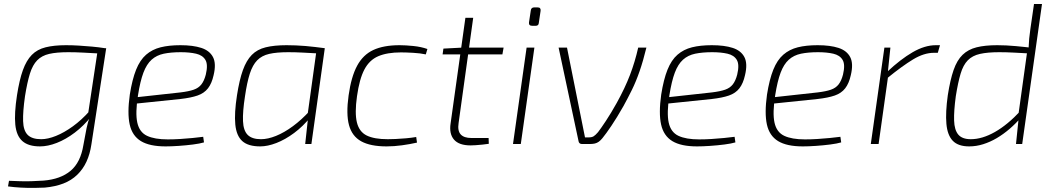

<svg xmlns="http://www.w3.org/2000/svg" viewBox="-20 -720 5261 960"><path d="M470 -479H511L437 2Q430 50 412.5 88Q395 126 366 154Q337 182 297 197.5Q257 213 204 218Q185 219 152 219.5Q119 220 83.5 218Q48 216 20 212L25 184Q52 185 80 186Q108 187 137.5 186Q167 185 198 183Q283 176 333 134Q383 92 397 5Q406 -46 413 -80Q420 -114 429 -133L419 -141ZM310 -494Q342 -494 374.5 -492Q407 -490 440 -487Q473 -484 505 -479L487 -452Q433 -455 395 -457Q357 -459 321 -459Q263 -459 226 -450.5Q189 -442 166 -418.5Q143 -395 129.5 -351.5Q116 -308 105 -239Q94 -162 95.5 -114.5Q97 -67 118.5 -45.5Q140 -24 186 -24Q219 -24 260 -40.5Q301 -57 344.5 -88.5Q388 -120 429 -166L437 -139Q399 -91 354 -57Q309 -23 264 -5.5Q219 12 180 12Q122 12 92 -14.5Q62 -41 56.5 -97Q51 -153 65 -244Q77 -321 94.5 -369.5Q112 -418 139 -445.5Q166 -473 208 -483.5Q250 -494 310 -494Z M882 -494Q945 -494 986.5 -480.5Q1028 -467 1045 -434.5Q1062 -402 1048 -344Q1039 -303 1020 -278.5Q1001 -254 968 -242.5Q935 -231 882 -225L641 -200L646 -232L883 -258Q924 -263 948.5 -271.5Q973 -280 987 -298Q1001 -316 1009 -347Q1021 -397 1007 -420.5Q993 -444 960.5 -451.5Q928 -459 884 -459Q835 -459 799 -451.5Q763 -444 738 -421.5Q713 -399 697 -356.5Q681 -314 670 -244Q656 -155 666.5 -107Q677 -59 715 -41Q753 -23 819 -23Q848 -23 880.5 -25Q913 -27 943 -30Q973 -33 996 -36L1000 -8Q980 -2 945 2.5Q910 7 873 9.5Q836 12 808 12Q728 12 684.5 -14.5Q641 -41 628.5 -97.5Q616 -154 629 -247Q641 -323 660.5 -371.5Q680 -420 710.5 -446.5Q741 -473 783 -483.5Q825 -494 882 -494Z M1413 -494Q1436 -494 1459.5 -493Q1483 -492 1507.5 -490Q1532 -488 1556 -485Q1580 -482 1604 -479L1587 -452Q1533 -455 1494.5 -457Q1456 -459 1421 -459Q1363 -459 1326 -450.5Q1289 -442 1266 -418.5Q1243 -395 1229 -351.5Q1215 -308 1205 -239Q1193 -162 1195 -114.5Q1197 -67 1218.5 -45.5Q1240 -24 1285 -24Q1319 -24 1360 -40.5Q1401 -57 1444.5 -89Q1488 -121 1529 -166L1533 -135Q1495 -88 1450.5 -55Q1406 -22 1362 -5Q1318 12 1281 12Q1221 12 1191.5 -14.5Q1162 -41 1156.5 -97.5Q1151 -154 1165 -244Q1177 -321 1194.5 -369.5Q1212 -418 1239 -445.5Q1266 -473 1308.5 -483.5Q1351 -494 1413 -494ZM1564 -479H1604L1537 0H1506L1519 -120L1515 -125Z M1978 -494Q2008 -494 2047 -490Q2086 -486 2117 -475L2109 -448Q2082 -454 2045 -456Q2008 -458 1985 -458Q1916 -458 1871.5 -439Q1827 -420 1802 -372.5Q1777 -325 1765 -239Q1753 -155 1764.5 -108Q1776 -61 1813.5 -42.5Q1851 -24 1919 -24Q1934 -24 1958 -25Q1982 -26 2010 -28.5Q2038 -31 2061 -35L2065 -7Q2030 1 1990 6.5Q1950 12 1913 12Q1832 12 1786 -13.5Q1740 -39 1725 -94.5Q1710 -150 1723 -243Q1736 -336 1765.5 -391Q1795 -446 1846.5 -470Q1898 -494 1978 -494Z M2346 -631 2273 -105Q2267 -66 2283.5 -48Q2300 -30 2337 -30H2423L2424 -1Q2411 1 2392.5 3Q2374 5 2358 6Q2342 7 2333 7Q2275 7 2250 -22Q2225 -51 2233 -103L2307 -631ZM2498 -482 2492 -448H2193L2197 -477L2292 -482Z M2652 -482 2584 0H2545L2613 -482ZM2668 -683Q2677 -683 2680.5 -678.5Q2684 -674 2683 -666L2674 -605Q2673 -591 2658 -591H2641Q2623 -591 2625 -608L2634 -668Q2636 -683 2651 -683Z M3212 -482Q3196 -416 3178 -364Q3160 -312 3139.5 -270.5Q3119 -229 3097 -189Q3064 -131 3037 -91Q3010 -51 2992 -29Q2983 -18 2974 -11.5Q2965 -5 2954.5 -2.5Q2944 0 2930 0H2889Q2883 0 2878.5 -3.5Q2874 -7 2873 -13L2773 -482H2815L2905 -33H2923Q2939 -33 2948 -38.5Q2957 -44 2970 -59Q2984 -77 3009.5 -115.5Q3035 -154 3064 -206Q3105 -280 3130 -345.5Q3155 -411 3171 -482Z M3539 -494Q3602 -494 3643.5 -480.5Q3685 -467 3702 -434.5Q3719 -402 3705 -344Q3696 -303 3677 -278.5Q3658 -254 3625 -242.5Q3592 -231 3539 -225L3298 -200L3303 -232L3540 -258Q3581 -263 3605.5 -271.5Q3630 -280 3644 -298Q3658 -316 3666 -347Q3678 -397 3664 -420.5Q3650 -444 3617.5 -451.5Q3585 -459 3541 -459Q3492 -459 3456 -451.5Q3420 -444 3395 -421.5Q3370 -399 3354 -356.5Q3338 -314 3327 -244Q3313 -155 3323.5 -107Q3334 -59 3372 -41Q3410 -23 3476 -23Q3505 -23 3537.5 -25Q3570 -27 3600 -30Q3630 -33 3653 -36L3657 -8Q3637 -2 3602 2.5Q3567 7 3530 9.5Q3493 12 3465 12Q3385 12 3341.5 -14.5Q3298 -41 3285.5 -97.5Q3273 -154 3286 -247Q3298 -323 3317.5 -371.5Q3337 -420 3367.5 -446.5Q3398 -473 3440 -483.5Q3482 -494 3539 -494Z M4068 -494Q4131 -494 4172.5 -480.5Q4214 -467 4231 -434.5Q4248 -402 4234 -344Q4225 -303 4206 -278.5Q4187 -254 4154 -242.5Q4121 -231 4068 -225L3827 -200L3832 -232L4069 -258Q4110 -263 4134.5 -271.5Q4159 -280 4173 -298Q4187 -316 4195 -347Q4207 -397 4193 -420.5Q4179 -444 4146.5 -451.5Q4114 -459 4070 -459Q4021 -459 3985 -451.5Q3949 -444 3924 -421.5Q3899 -399 3883 -356.5Q3867 -314 3856 -244Q3842 -155 3852.5 -107Q3863 -59 3901 -41Q3939 -23 4005 -23Q4034 -23 4066.5 -25Q4099 -27 4129 -30Q4159 -33 4182 -36L4186 -8Q4166 -2 4131 2.5Q4096 7 4059 9.5Q4022 12 3994 12Q3914 12 3870.5 -14.5Q3827 -41 3814.5 -97.5Q3802 -154 3815 -247Q3827 -323 3846.5 -371.5Q3866 -420 3896.5 -446.5Q3927 -473 3969 -483.5Q4011 -494 4068 -494Z M4432 -482 4419 -357 4421 -342 4373 0H4334L4402 -482ZM4680 -494 4669 -456H4650Q4600 -456 4545.5 -423Q4491 -390 4416 -329V-361Q4483 -424 4543.5 -459Q4604 -494 4659 -494Z M4966 -494Q5010 -494 5059 -489.5Q5108 -485 5155 -479L5142 -452Q5087 -455 5049 -457Q5011 -459 4976 -459Q4918 -459 4880 -450.5Q4842 -442 4819 -418.5Q4796 -395 4783 -351.5Q4770 -308 4759 -239Q4749 -165 4750.5 -117.5Q4752 -70 4771.5 -47Q4791 -24 4834 -24Q4891 -24 4954.5 -60Q5018 -96 5083 -166L5087 -135Q5060 -103 5028.5 -76Q4997 -49 4964 -29.5Q4931 -10 4896 1Q4861 12 4826 12Q4771 12 4744 -16Q4717 -44 4712 -101Q4707 -158 4719 -244Q4731 -321 4748 -370Q4765 -419 4793 -446Q4821 -473 4863 -483.5Q4905 -494 4966 -494ZM5190 -700 5091 0H5060L5073 -127L5070 -132L5116 -463L5123 -480Q5124 -506 5126 -527.5Q5128 -549 5132 -576L5150 -700Z"/></svg>

Font: Exo 2 ExtraLight
Style: Italic
Weight: 250
Italic angle: -8°
Designer: Natanael Gama
Foundry: Natanael Gama
Version: Version 2.010